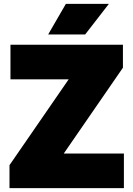

<svg xmlns="http://www.w3.org/2000/svg" viewBox="-20 -971 688 991"><path d="M29 0V-118.5L361 -600V-561.5H34V-740H614.5V-621.5L282.5 -140V-178.5H619.5V0ZM228.5 -793 320 -951H542L419.5 -793Z"/></svg>

Font: Encode Sans SC Black
Style: Regular
Weight: 900
Version: Version 3.002